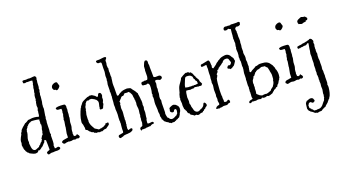

<svg xmlns="http://www.w3.org/2000/svg" viewBox="-117 -1292 3628 2052"><g transform="rotate(-15 1696.5 -266.0)"><path d="M376 -43 404.3 -51.8Q422.9 -43.9 422.9 -33.2Q422.9 -11.7 363.3 -11.7Q358.4 -11.7 352.5 -10.3Q346.7 -8.8 340.3 -7.8Q334 -6.8 327.6 -7.3Q321.3 -7.8 315.9 -6.3Q310.5 -4.9 302.7 -1Q294.9 2.9 289.1 2.9Q283.2 2.9 278.3 -3.9Q273.4 -10.7 273.4 -17.6Q273.4 -24.4 277.8 -27.3Q282.2 -30.3 287.6 -33.2Q293 -36.1 299.3 -38.6Q305.7 -41 308.6 -44.9Q306.6 -71.3 303.7 -97.7Q300.8 -124 297.9 -150.4Q293 -155.3 289.1 -155.3Q285.2 -155.3 279.3 -156.2Q275.4 -151.4 275.4 -136.7Q271.5 -133.8 265.6 -126Q259.8 -118.2 247.6 -102.5Q235.4 -86.9 229.5 -88.9Q226.6 -81.1 214.4 -72.8Q202.1 -64.5 199.2 -64.5L187.5 -66.4Q184.6 -66.4 185.5 -61.5Q186.5 -56.6 184.6 -54.7Q179.7 -52.7 177.7 -48.8L156.2 -43Q132.8 -43 93.8 -60.5Q89.8 -61.5 86.9 -66.9Q84 -72.3 79.1 -72.3H75.2Q70.3 -83 62.5 -88.4Q54.7 -93.8 52.7 -108.4Q46.9 -108.4 47.4 -112.8Q47.9 -117.2 45.9 -120.1L43 -122.1Q42 -125 42 -131.3Q42 -137.7 41 -140.6L37.1 -142.6Q36.1 -144.5 36.6 -147.9Q37.1 -151.4 37.1 -153.3L33.2 -165L37.1 -189.5L35.2 -209Q35.2 -222.7 45.4 -249.5Q55.7 -276.4 58.6 -279.3Q57.6 -293.9 64.9 -301.3Q72.3 -308.6 73.2 -323.2Q79.1 -330.1 84 -336.9Q88.9 -343.8 96.2 -351.6Q103.5 -359.4 112.3 -367.2Q121.1 -375 128.9 -384.8Q134.8 -384.8 150.9 -396.5Q167 -408.2 168.9 -410.2Q179.7 -410.2 197.3 -415Q214.8 -419.9 241.2 -419.9Q267.6 -419.9 288.1 -413.1Q293.9 -423.8 293.9 -435.5V-458L295.9 -468.8L293.9 -481.4L300.8 -506.8L295.9 -533.2L297.9 -564.5Q297.9 -572.3 302.7 -577.1Q299.8 -581.1 299.8 -586.9Q299.8 -592.8 302.2 -597.2Q304.7 -601.6 304.7 -603.5L302.7 -615.2V-640.6Q302.7 -649.4 304.7 -653.8Q306.6 -658.2 308.6 -665L307.6 -679.7L311.5 -700.2Q312.5 -705.1 312 -710.9Q311.5 -716.8 311.5 -722.7Q311.5 -728.5 313 -734.4Q314.5 -740.2 315.4 -744.6Q316.4 -749 315.9 -752.4Q315.4 -755.9 315.4 -760.3Q315.4 -764.6 316.9 -766.1Q318.4 -767.6 319.8 -774.4Q321.3 -781.2 320.3 -789.1Q319.3 -796.9 321.3 -804.7Q313.5 -807.6 306.6 -807.6L268.6 -803.7L255.9 -804.7Q251 -804.7 247.1 -801.8Q243.2 -798.8 236.3 -798.8L219.7 -802.7L216.8 -823.2L217.8 -828.1Q225.6 -833 235.8 -832.5Q246.1 -832 253.9 -832Q261.7 -832 267.1 -833.5Q272.5 -835 278.3 -835.9Q284.2 -836.9 287.6 -836.4Q291 -835.9 300.8 -835.9Q310.5 -835.9 324.2 -839.8Q337.9 -843.8 353.5 -843.8H359.4Q364.3 -836.9 367.7 -833.5Q371.1 -830.1 371.1 -820.3L367.2 -802.7L369.1 -793.9L367.2 -772.5L369.1 -726.6Q369.1 -713.9 365.2 -705.1Q367.2 -701.2 367.2 -697.3Q367.2 -693.4 369.1 -688.5Q363.3 -670.9 363.3 -663.1L365.2 -657.2L361.3 -636.7L363.3 -619.1L362.3 -560.5L358.4 -533.2L359.4 -521.5L358.4 -508.8L362.3 -481.4L356.4 -402.3Q356.4 -397.5 358.4 -393.6Q354.5 -381.8 354.5 -378.9V-371.1Q354.5 -366.2 355.5 -360.4L356.4 -347.7L354.5 -336.9Q354.5 -312.5 356.4 -291L359.4 -252L358.4 -225.6Q358.4 -210.9 365.2 -198.2Q361.3 -190.4 361.3 -189.5V-186.5Q366.2 -137.7 366.2 -120.1V-97.7Q366.2 -93.8 365.2 -88.9L361.3 -76.2Q361.3 -68.4 364.3 -60.5Q367.2 -52.7 365.2 -44.9Q371.1 -43 376 -43ZM291 -300.8 290 -311.5Q290 -317.4 292 -323.2Q291 -328.1 288.1 -330.1Q285.2 -332 285.2 -336.9L286.1 -360.4Q286.1 -366.2 283.2 -371.1Q286.1 -377 286.1 -380.9L285.2 -384.8Q263.7 -389.6 231.9 -389.6Q200.2 -389.6 195.3 -387.7Q190.4 -385.7 189 -383.8Q187.5 -381.8 185.5 -380.4Q183.6 -378.9 180.7 -378.9Q177.7 -378.9 174.3 -377Q170.9 -375 168 -370.6Q165 -366.2 160.2 -365.2Q156.2 -360.4 153.8 -355Q151.4 -349.6 144.5 -347.7Q143.6 -336.9 136.7 -329.1Q129.9 -321.3 127.9 -315.4Q126 -309.6 126.5 -307.1Q127 -304.7 127 -302.7L123 -293L125 -287.1Q125 -265.6 118.7 -244.1Q112.3 -222.7 112.3 -200.2L116.2 -177.7L114.3 -166Q114.3 -161.1 115.7 -156.7Q117.2 -152.3 118.2 -144.5Q122.1 -118.2 127.9 -105.5Q137.7 -81.1 159.2 -81.1H162.1Q168.9 -82 176.8 -86.9Q184.6 -91.8 194.3 -95.7Q204.1 -99.6 206.1 -101.6Q209 -105.5 210.9 -109.4Q212.9 -113.3 214.8 -116.2Q217.8 -118.2 219.2 -118.2Q220.7 -118.2 226.1 -124.5Q231.4 -130.9 235.4 -140.6L246.1 -147.5Q250 -161.1 258.8 -171.9Q254.9 -175.8 254.9 -181.6Q256.8 -185.5 261.7 -193.8Q266.6 -202.1 267.6 -210Q272.5 -210.9 274.4 -214.8Q276.4 -218.8 279.3 -220.7Q279.3 -248 285.2 -253.9L284.2 -260.7Q284.2 -281.2 287.6 -288.1Q291 -294.9 291 -300.8Z M535.2 -243.2Q539.1 -278.3 539.1 -292.5Q539.1 -306.6 536.1 -316.4Q541 -326.2 540.5 -336.4Q540 -346.7 541.5 -354.5Q543 -362.3 544.4 -365.7Q545.9 -369.1 545.9 -373L543.9 -393.6Q545.9 -396.5 545.9 -402.3V-417Q545.9 -426.8 542 -433.6H536.1L510.7 -432.6Q502.9 -432.6 494.1 -435.5Q492.2 -441.4 489.3 -442.9Q486.3 -444.3 486.3 -449.2Q486.3 -454.1 487.3 -456.1Q503.9 -469.7 571.3 -469.7Q584 -469.7 588.9 -467.3Q593.8 -464.8 597.2 -454.6Q600.6 -444.3 600.6 -439.5L598.6 -427.7L602.5 -415L600.6 -386.7L602.5 -358.4L600.6 -332L602.5 -318.4L596.7 -272.5L598.6 -228.5Q598.6 -219.7 596.7 -212.4Q594.7 -205.1 592.8 -195.3Q590.8 -185.5 591.8 -174.8Q592.8 -164.1 592.8 -157.7Q592.8 -151.4 591.8 -151.4Q590.8 -151.4 590.8 -146.5Q590.8 -141.6 593.8 -135.3Q596.7 -128.9 594.7 -122.1Q606.4 -114.3 607.4 -114.3L626 -120.1Q626 -127.9 636.7 -127.9Q639.6 -127.9 639.2 -124Q638.7 -120.1 642.6 -118.2Q646.5 -116.2 648.9 -113.8Q651.4 -111.3 652.8 -106Q654.3 -100.6 656.2 -96.7Q655.3 -89.8 647.9 -85.4Q640.6 -81.1 633.3 -81.1Q626 -81.1 622.1 -86.9Q614.3 -78.1 604 -78.1Q593.8 -78.1 586.9 -81.1Q578.1 -81.1 557.6 -74.2H551.8L539.1 -73.2Q533.2 -73.2 529.3 -76.2Q515.6 -72.3 505.9 -72.3Q490.2 -64.5 478.5 -64.5Q466.8 -64.5 466.8 -74.2Q458 -74.2 458 -83Q458 -91.8 462.9 -95.7Q473.6 -105.5 485.8 -106.9Q498 -108.4 506.8 -112.3Q515.6 -116.2 521.5 -116.2Q527.3 -116.2 531.2 -118.2V-127.9L529.3 -164.1L536.1 -231.4ZM532.2 -646.5 518.6 -648.4Q516.6 -651.4 513.7 -654.3Q510.7 -657.2 509.3 -662.1Q507.8 -667 506.3 -667Q504.9 -667 504.9 -676.8Q504.9 -686.5 509.8 -696.3Q514.6 -706.1 529.8 -714.4Q544.9 -722.7 556.6 -722.7Q568.4 -722.7 571.8 -714.8Q575.2 -707 577.6 -699.2Q580.1 -691.4 583 -687Q585.9 -682.6 585.9 -677.7Q585.9 -668 571.8 -652.8Q557.6 -637.7 549.3 -637.7Q541 -637.7 536.1 -646.5Z M873 -491.2 892.6 -490.2Q892.6 -491.2 895.5 -491.2Q898.4 -491.2 900.4 -487.8Q902.3 -484.4 905.8 -482.9Q909.2 -481.4 912.6 -481.4Q916 -481.4 919.9 -478.5L921.9 -474.6Q925.8 -472.7 927.2 -473.1Q928.7 -473.6 934.6 -465.8Q940.4 -458 945.8 -458Q951.2 -458 955.1 -460Q958 -466.8 959.5 -474.1Q960.9 -481.4 965.8 -488.3Q971.7 -492.2 980.5 -492.2Q989.3 -492.2 994.6 -481.4Q1000 -470.7 1000 -460Q1000 -449.2 995.1 -442.4Q997.1 -431.6 997.1 -416Q997.1 -400.4 988.3 -384.8Q990.2 -377 990.2 -370.6Q990.2 -364.3 986.3 -356.4Q982.4 -348.6 981 -343.8Q979.5 -338.9 979.5 -335.9Q979.5 -333 974.6 -325.2Q969.7 -317.4 949.2 -317.4H944.3Q938.5 -326.2 938.5 -332Q938.5 -337.9 942.4 -345.7L940.4 -351.6Q940.4 -357.4 943.4 -368.2Q946.3 -378.9 946.3 -390.6Q946.3 -408.2 939.9 -415Q933.6 -421.9 932.1 -424.8Q930.7 -427.7 927.7 -430.2Q924.8 -432.6 920.9 -433.6Q917 -434.6 911.1 -440.4Q906.2 -443.4 900.9 -444.8Q895.5 -446.3 891.6 -448.2Q887.7 -450.2 888.2 -451.7Q888.7 -453.1 872.1 -453.1Q855.5 -453.1 846.7 -444.3Q840.8 -446.3 832.5 -446.3Q824.2 -446.3 818.4 -435.5Q812.5 -424.8 805.7 -417Q806.6 -416 806.6 -411.6Q806.6 -407.2 803.2 -402.8Q799.8 -398.4 796.9 -389.6Q793.9 -380.9 794.9 -369.6Q795.9 -358.4 790 -347.7Q791 -345.7 791 -339.8L785.2 -304.7V-294.9Q785.2 -243.2 790 -233.4Q790 -231.4 789.1 -231.4Q788.1 -231.4 788.1 -228.5Q788.1 -218.8 794.9 -199.2Q801.8 -179.7 804.2 -178.2Q806.6 -176.8 808.1 -174.8Q809.6 -172.9 809.6 -170.4Q809.6 -168 816.4 -160.6Q823.2 -153.3 825.2 -147.9Q827.1 -142.6 832.5 -138.2Q837.9 -133.8 844.7 -131.3Q851.6 -128.9 856.9 -126Q862.3 -123 865.7 -120.1Q869.1 -117.2 876 -117.2Q882.8 -117.2 889.2 -120.6Q895.5 -124 903.3 -122.1Q907.2 -127 912.1 -127Q917 -127 923.8 -129.9Q930.7 -132.8 936 -137.7Q941.4 -142.6 948.7 -146.5Q956.1 -150.4 956.1 -152.3V-158.2Q956.1 -161.1 957 -162.1Q960.9 -160.2 962.9 -160.2L982.4 -164.1H986.3Q990.2 -161.1 990.2 -158.2V-150.4L992.2 -146.5Q992.2 -140.6 979 -128.9Q965.8 -117.2 962.4 -115.7Q959 -114.3 958 -111.3Q957 -108.4 952.1 -106Q947.3 -103.5 940.9 -103.5Q934.6 -103.5 928.2 -101.6Q921.9 -99.6 913.6 -93.8Q905.3 -87.9 900.4 -87.9L890.6 -90.8L877.9 -85Q874 -86.9 872.1 -86.9H867.2Q863.3 -86.9 857.4 -90.8L840.8 -87.9Q835.9 -87.9 834 -88.9L832 -92.8L825.2 -91.8Q818.4 -91.8 814.9 -98.6Q811.5 -105.5 801.8 -105.5Q792 -105.5 786.6 -111.8Q781.2 -118.2 773.4 -120.1L752 -142.6Q750 -144.5 746.6 -144.5Q743.2 -144.5 737.8 -147.9Q732.4 -151.4 732.4 -158.7Q732.4 -166 734.4 -169.9Q729.5 -180.7 727.5 -193.4Q724.6 -211.9 717.8 -221.7Q713.9 -230.5 713.9 -234.4V-242.2Q713.9 -281.2 723.1 -316.9Q732.4 -352.5 734.4 -357.4Q736.3 -362.3 738.3 -367.2Q740.2 -372.1 741.7 -378.9Q743.2 -385.7 746.1 -389.6L750 -391.6Q752 -397.5 752.4 -401.9Q752.9 -406.2 754.9 -410.2L759.8 -412.1Q763.7 -418 767.1 -425.3Q770.5 -432.6 776.4 -439.9Q782.2 -447.3 793 -454.1Q803.7 -460.9 814 -466.8Q824.2 -472.7 832.5 -477.1Q840.8 -481.4 843.3 -482.9Q845.7 -484.4 849.1 -483.9Q852.5 -483.4 857.4 -485.4Q862.3 -487.3 863.3 -489.3Q864.3 -491.2 873 -491.2Z M1167 -327.1 1161.1 -314.5Q1163.1 -305.7 1163.1 -301.8L1161.1 -279.3Q1163.1 -277.3 1163.1 -275.4L1161.1 -271.5L1164.1 -257.8Q1168.9 -238.3 1168.5 -218.8Q1168 -199.2 1168 -178.7L1169.9 -164.1L1168 -152.3L1171.9 -132.8Q1171.9 -127.9 1170.9 -125Q1169.9 -122.1 1171.9 -118.2L1169.9 -101.6L1171.9 -90.8L1168 -76.2L1169.9 -64.5L1168 -51.8L1173.8 -29.3Q1183.6 -29.3 1190.4 -34.2Q1197.3 -39.1 1209 -39.1Q1220.7 -39.1 1220.7 -27.3Q1220.7 -15.6 1210 -9.3Q1199.2 -2.9 1192.4 0Q1185.5 2.9 1180.2 3.4Q1174.8 3.9 1168 5.4Q1161.1 6.8 1159.2 7.8Q1157.2 8.8 1147.9 8.8Q1138.7 8.8 1123 13.2Q1107.4 17.6 1102.5 24.4Q1100.6 25.4 1099.6 24.9Q1098.6 24.4 1096.2 24.4Q1093.8 24.4 1086.9 28.8Q1080.1 33.2 1072.3 32.2H1069.3Q1058.6 27.3 1058.6 4.9Q1061.5 5.9 1062.5 2.4Q1063.5 -1 1065.9 -2.4Q1068.4 -3.9 1071.3 -3.4Q1074.2 -2.9 1085.4 -7.3Q1096.7 -11.7 1114.3 -15.6Q1117.2 -23.4 1117.2 -31.2Q1117.2 -39.1 1115.2 -46.4Q1113.3 -53.7 1114.3 -61.5V-95.7Q1114.3 -118.2 1115.2 -120.1L1112.3 -128.9L1114.3 -134.8L1110.4 -150.4Q1108.4 -167 1108.4 -184.6V-218.8Q1108.4 -234.4 1105.5 -249Q1102.5 -263.7 1100.6 -279.3V-299.8L1096.7 -329.1L1097.7 -361.3L1096.7 -389.6V-410.2Q1098.6 -416 1098.6 -418.9L1094.7 -428.7Q1094.7 -430.7 1096.7 -434.6Q1096.7 -449.2 1094.7 -464.8L1090.8 -480.5L1092.8 -486.3L1087.9 -554.7L1091.8 -590.8L1089.8 -603.5L1092.8 -615.2L1088.9 -650.4L1091.8 -696.3L1087.9 -738.3Q1085.9 -761.7 1085.9 -782.7Q1085.9 -803.7 1072.3 -803.7L1052.7 -801.8Q1042 -801.8 1036.1 -810.5Q1030.3 -819.3 1030.3 -822.3L1031.2 -826.2Q1034.2 -835 1046.4 -835Q1058.6 -835 1069.3 -836.4Q1080.1 -837.9 1099.6 -842.8Q1119.1 -847.7 1131.3 -847.7Q1143.6 -847.7 1146.5 -839.8Q1144.5 -826.2 1139.6 -822.3Q1134.8 -818.4 1131.8 -808.6L1133.8 -781.2L1130.9 -758.8L1134.8 -732.4Q1134.8 -727.5 1137.2 -726.1Q1139.6 -724.6 1139.6 -718.8L1137.7 -700.2L1139.6 -694.3L1137.7 -690.4Q1142.6 -674.8 1142.1 -654.8Q1141.6 -634.8 1146.5 -621.1Q1144.5 -616.2 1144.5 -589.8L1142.6 -557.6Q1142.6 -545.9 1144 -533.7Q1145.5 -521.5 1147.5 -503.9L1150.4 -462.9Q1152.3 -439.5 1154.3 -415Q1156.2 -414.1 1166.5 -414.1Q1176.8 -414.1 1181.6 -426.8Q1186.5 -426.8 1189.5 -430.7Q1196.3 -440.4 1199.2 -437.5Q1202.1 -434.6 1205.1 -439.9Q1208 -445.3 1210.4 -446.3Q1212.9 -447.3 1213.9 -446.8Q1214.8 -446.3 1216.8 -446.3Q1218.8 -446.3 1219.7 -447.3Q1220.7 -452.1 1246.1 -457Q1271.5 -461.9 1274.4 -461.9Q1277.3 -461.9 1283.2 -460.9Q1289.1 -460 1302.2 -458Q1315.4 -456.1 1318.8 -450.2Q1322.3 -444.3 1329.6 -436.5Q1336.9 -428.7 1347.7 -417.5Q1358.4 -406.2 1367.2 -391.6Q1370.1 -389.6 1371.6 -386.2Q1373 -382.8 1376 -380.9Q1375 -378.9 1375 -375L1382.8 -343.8Q1382.8 -337.9 1384.8 -333Q1386.7 -328.1 1387.2 -321.8Q1387.7 -315.4 1388.7 -309.6L1392.6 -295.9Q1394.5 -286.1 1394.5 -275.4V-255.9Q1394.5 -253.9 1393.6 -253.9Q1392.6 -253.9 1392.6 -252L1398.4 -224.6L1394.5 -200.2L1398.4 -166Q1398.4 -149.4 1396.5 -132.8Q1394.5 -116.2 1396.5 -98.6Q1390.6 -87.9 1390.6 -74.2V-54.7Q1390.6 -48.8 1392.6 -43Q1398.4 -41 1407.2 -41L1446.3 -48.8Q1448.2 -44.9 1453.6 -42.5Q1459 -40 1459 -36.1Q1459 -24.4 1450.2 -24.4Q1430.7 -24.4 1414.1 -7.8Q1411.1 -8.8 1405.3 -8.8L1378.9 -3.9H1372.1Q1366.2 -3.9 1365.7 -1.5Q1365.2 1 1357.4 1L1333 3.9L1325.2 2.9Q1318.4 2.9 1317.4 7.3Q1316.4 11.7 1310.5 11.7L1306.6 10.7Q1302.7 2.9 1302.7 -5.9Q1302.7 -14.6 1306.2 -18.6Q1309.6 -22.5 1314 -24.4Q1318.4 -26.4 1323.7 -28.3Q1329.1 -30.3 1332 -35.2L1336.9 -59.6Q1337.9 -63.5 1337.9 -68.4L1335 -94.7L1336.9 -114.3L1335 -130.9L1338.9 -150.4L1336.9 -168L1338.9 -206.1Q1338.9 -222.7 1334.5 -239.3Q1330.1 -255.9 1330.1 -273.4L1332 -287.1Q1332 -288.1 1328.1 -311.5L1330.1 -314.5Q1324.2 -321.3 1324.7 -322.8Q1325.2 -324.2 1325.2 -330.6Q1325.2 -336.9 1322.8 -342.8Q1320.3 -348.6 1318.8 -355.5Q1317.4 -362.3 1316.4 -371.1Q1314.5 -384.8 1309.1 -391.1Q1303.7 -397.5 1302.2 -401.4Q1300.8 -405.3 1297.9 -409.2Q1294.9 -413.1 1290.5 -415.5Q1286.1 -418 1281.2 -422.9Q1273.4 -418 1260.3 -418.5Q1247.1 -418.9 1241.2 -418.9Q1235.4 -418.9 1234.9 -417Q1234.4 -415 1231.9 -411.6Q1229.5 -408.2 1225.1 -404.8Q1220.7 -401.4 1217.8 -396.5Q1199.2 -397.5 1192.4 -386.7Q1180.7 -367.2 1173.8 -362.3Q1170.9 -353.5 1166.5 -353Q1162.1 -352.5 1164.1 -347.7L1163.1 -344.7L1167 -333Q1167 -330.1 1167 -327.1Z M1697.3 -163.1 1713.9 -165Q1718.8 -165 1723.1 -161.1Q1727.5 -157.2 1734.4 -159.2Q1737.3 -152.3 1749 -147.5Q1750 -138.7 1760.7 -133.8Q1761.7 -126 1764.6 -120.6Q1767.6 -115.2 1766.6 -107.4V-105.5L1763.7 -103.5Q1763.7 -101.6 1765.1 -101.6Q1766.6 -101.6 1766.6 -96.2Q1766.6 -90.8 1762.2 -79.1Q1757.8 -67.4 1752.9 -60.5Q1751 -46.9 1745.1 -38.6Q1739.3 -30.3 1734.4 -18.6Q1725.6 -17.6 1718.8 -10.7Q1711.9 -3.9 1709 -4.4Q1706.1 -4.9 1700.7 -2Q1695.3 1 1692.4 7.8L1687.5 5.9Q1684.6 5.9 1682.6 9.3Q1680.7 12.7 1674.8 14.2Q1668.9 15.6 1659.2 15.1Q1649.4 14.6 1639.6 19.5Q1627 8.8 1617.2 9.8Q1615.2 2.9 1607.4 0.5Q1599.6 -2 1593.3 -5.4Q1586.9 -8.8 1581.5 -13.7Q1576.2 -18.6 1569.3 -21.5Q1568.4 -27.3 1564.5 -29.8Q1560.5 -32.2 1561.5 -40L1550.8 -44.9V-48.8Q1550.8 -63.5 1547.4 -68.4Q1543.9 -73.2 1542.5 -80.1Q1541 -86.9 1541.5 -92.3Q1542 -97.7 1542 -104Q1542 -110.4 1538.1 -121.1Q1534.2 -131.8 1534.7 -140.1Q1535.2 -148.4 1533.7 -160.2Q1532.2 -171.9 1529.3 -189.5Q1526.4 -207 1524.4 -221.2Q1522.5 -235.4 1523.4 -245.6Q1524.4 -255.9 1524.4 -265.6V-282.2Q1524.4 -294.9 1522 -300.8Q1519.5 -306.6 1519.5 -309.6L1523.4 -330.1L1519.5 -340.8L1523.4 -368.2L1524.4 -404.3Q1524.4 -433.6 1517.1 -444.3Q1509.8 -455.1 1504.4 -455.1Q1499 -455.1 1493.2 -451.2Q1487.3 -447.3 1479 -448.2Q1470.7 -449.2 1465.8 -449.2L1459 -448.2L1444.3 -451.2Q1438.5 -462.9 1438.5 -468.8Q1438.5 -474.6 1441.4 -478.5Q1444.3 -482.4 1446.3 -487.3Q1453.1 -489.3 1464.4 -489.3Q1475.6 -489.3 1480.5 -495.1Q1483.4 -492.2 1488.3 -492.2Q1493.2 -492.2 1498 -494.1Q1502.9 -496.1 1508.8 -495.1Q1517.6 -508.8 1517.6 -531.2L1512.7 -596.7L1514.6 -612.3L1512.7 -627Q1514.6 -632.8 1514.6 -634.8L1512.7 -640.6Q1512.7 -643.6 1517.1 -656.7Q1521.5 -669.9 1523.4 -676.3Q1525.4 -682.6 1526.9 -685.5Q1528.3 -688.5 1531.2 -691.4Q1534.2 -694.3 1534.2 -698.2H1538.1L1543.9 -700.2Q1564.5 -700.2 1564.5 -675.8V-663.1Q1564.5 -654.3 1569.3 -644.5Q1570.3 -610.4 1575.2 -576.7Q1580.1 -543 1582 -507.8Q1590.8 -502 1602.5 -502L1638.7 -505.9Q1653.3 -505.9 1657.2 -500.5Q1661.1 -495.1 1665 -495.1L1664.1 -492.2L1667 -481.4Q1667 -470.7 1658.2 -466.8Q1649.4 -462.9 1642.6 -458Q1615.2 -468.8 1605.5 -468.8Q1595.7 -468.8 1589.8 -465.8Q1586.9 -460 1586.9 -455.1L1591.8 -432.6L1587.9 -391.6L1591.8 -372.1L1589.8 -352.5L1591.8 -318.4L1587.9 -286.1Q1587.9 -255.9 1595.7 -252Q1596.7 -251 1596.7 -247.1L1595.7 -213.9L1603.5 -111.3L1601.6 -94.7Q1601.6 -87.9 1605.5 -76.2Q1609.4 -64.5 1611.3 -57.6Q1613.3 -50.8 1615.2 -48.3Q1617.2 -45.9 1621.1 -44.9Q1625 -43.9 1627.4 -42Q1629.9 -40 1629.9 -38.1Q1629.9 -36.1 1631.8 -33.2Q1633.8 -30.3 1641.6 -26.4Q1649.4 -22.5 1657.7 -22.5Q1666 -22.5 1675.3 -26.4Q1684.6 -30.3 1691.4 -34.7Q1698.2 -39.1 1704.1 -43.5Q1710 -47.9 1716.8 -48.8L1715.8 -50.8Q1715.8 -54.7 1720.2 -58.1Q1724.6 -61.5 1726.6 -67.4L1729.5 -92.8Q1729.5 -115.2 1717.3 -115.2Q1705.1 -115.2 1702.6 -107.4Q1700.2 -99.6 1695.3 -91.8Q1690.4 -88.9 1684.6 -88.9Q1668 -88.9 1657.2 -105.5V-114.3Q1657.2 -120.1 1661.1 -120.1Q1659.2 -122.1 1659.2 -125V-137.7Q1661.1 -144.5 1672.4 -150.4Q1683.6 -156.2 1689 -159.2Q1694.3 -162.1 1697.3 -163.1Z M2015.6 -391.6 2043.9 -351.6V-349.6Q2043.9 -335 2052.2 -325.2Q2060.5 -315.4 2065.4 -301.8Q2062.5 -297.9 2059.6 -294.9Q2056.6 -292 2054.7 -287.1Q2047.9 -285.2 2044.9 -285.2L2029.3 -286.1Q2023.4 -286.1 2019.5 -283.2Q2014.6 -286.1 2007.8 -286.1H1996.1Q1986.3 -286.1 1979.5 -289.1Q1975.6 -288.1 1973.6 -283.2Q1971.7 -278.3 1960 -278.8Q1948.2 -279.3 1942.9 -277.8Q1937.5 -276.4 1934.6 -274.9Q1931.6 -273.4 1925.8 -273.4L1906.2 -275.4H1882.8Q1874 -261.7 1874 -203.1L1880.9 -160.2L1879.9 -139.6Q1879.9 -128.9 1881.8 -127Q1888.7 -118.2 1888.7 -107.9Q1888.7 -97.7 1894 -86.9Q1899.4 -76.2 1900.9 -69.8Q1902.3 -63.5 1906.2 -53.7Q1910.2 -43.9 1920.4 -35.6Q1930.7 -27.3 1943.8 -27.3Q1957 -27.3 1966.3 -34.7Q1975.6 -42 1981 -44.9Q1986.3 -47.9 1987.3 -47.4Q1988.3 -46.9 1991.7 -48.8Q1995.1 -50.8 2003.4 -58.6Q2011.7 -66.4 2013.7 -69.3Q2015.6 -72.3 2017.6 -77.6Q2019.5 -83 2022.9 -92.8Q2026.4 -102.5 2033.2 -102.5Q2040 -102.5 2047.4 -92.3Q2054.7 -82 2054.7 -71.8Q2054.7 -61.5 2043.5 -55.7Q2032.2 -49.8 2029.3 -39.1Q2013.7 -32.2 2011.2 -25.9Q2008.8 -19.5 2006.3 -18.1Q2003.9 -16.6 2002.9 -17.1Q2002 -17.6 2000 -17.6Q1998 -17.6 1998 -13.7Q1992.2 -9.8 1986.3 -3.9Q1974.6 -7.8 1962.9 0.5Q1951.2 8.8 1940.4 8.8Q1929.7 8.8 1920.9 1Q1916 2.9 1910.2 2.9Q1904.3 2.9 1898.4 4.9Q1890.6 -2.9 1880.9 -6.8Q1871.1 -10.7 1861.3 -15.6Q1859.4 -21.5 1856.9 -22Q1854.5 -22.5 1856.4 -29.3Q1852.5 -31.2 1849.1 -33.2Q1845.7 -35.2 1841.8 -37.1Q1838.9 -43.9 1831.1 -51.8V-64.5Q1823.2 -67.4 1820.8 -76.7Q1818.4 -85.9 1810.5 -90.8Q1809.6 -102.5 1806.2 -113.8Q1802.7 -125 1802.7 -136.7V-154.3L1795.9 -195.3V-203.1L1798.8 -211.9L1795.9 -220.7L1802.7 -261.7L1806.6 -267.6Q1811.5 -293 1814.9 -313.5Q1818.4 -334 1828.6 -353Q1838.9 -372.1 1849.6 -389.2Q1860.4 -406.2 1863.3 -420.9Q1892.6 -444.3 1922.9 -460.9Q1927.7 -459 1930.7 -459L1946.3 -461.9Q1955.1 -461.9 1966.8 -450.2L1977.5 -452.1H1981.4Q1983.4 -449.2 1983.9 -445.3Q1984.4 -441.4 1988.3 -440.4Q1999 -431.6 2001.5 -419.4Q2003.9 -407.2 2015.6 -400.4ZM1988.3 -309.6 2021.5 -316.4V-320.3Q2021.5 -326.2 2020 -332Q2018.6 -337.9 2017.6 -343.8Q2011.7 -350.6 2006.3 -354.5Q2001 -358.4 2002 -369.1Q1993.2 -372.1 1990.7 -381.8Q1988.3 -391.6 1986.3 -400.4Q1984.4 -400.4 1984.4 -404.3Q1977.5 -409.2 1974.6 -412.1Q1963.9 -422.9 1940.9 -422.9Q1918 -422.9 1911.6 -417.5Q1905.3 -412.1 1898.4 -388.2Q1891.6 -364.3 1886.2 -348.1Q1880.9 -332 1880.9 -315.4V-309.6L1912.1 -305.7L1934.6 -307.6L1942.4 -305.7L1958 -309.6L1971.7 -307.6L1979.5 -311.5Z M2213.9 -461.9 2210.9 -447.3Q2210.9 -436.5 2222.7 -430.7Q2225.6 -431.6 2232.4 -438Q2239.3 -444.3 2253.9 -456.5Q2268.6 -468.8 2270.5 -475.6Q2278.3 -480.5 2289.1 -489.7Q2299.8 -499 2301.8 -502H2305.7Q2324.2 -520.5 2351.1 -527.8Q2377.9 -535.2 2386.7 -535.2Q2415 -535.2 2433.6 -513.7Q2437.5 -507.8 2441.9 -501.5Q2446.3 -495.1 2454.1 -487.3Q2460 -483.4 2462.4 -469.2Q2464.8 -455.1 2468.8 -449.2Q2466.8 -445.3 2463.4 -438Q2460 -430.7 2455.6 -423.3Q2451.2 -416 2447.8 -409.7Q2444.3 -403.3 2441.9 -401.4Q2439.5 -399.4 2430.7 -394Q2421.9 -388.7 2418.9 -382.8Q2418 -381.8 2409.7 -379.9Q2401.4 -377.9 2399.4 -376H2397.5Q2394.5 -375 2394 -377.9Q2393.6 -380.9 2391.6 -382.8H2387.7Q2379.9 -382.8 2377 -386.7L2368.2 -394.5Q2374 -410.2 2383.8 -419.9Q2391.6 -418 2398.4 -418Q2414.1 -418 2422.9 -445.3Q2417 -455.1 2414.6 -463.9Q2412.1 -472.7 2406.2 -483.9Q2400.4 -495.1 2381.3 -495.1Q2362.3 -495.1 2350.6 -485.8Q2338.9 -476.6 2335.9 -465.8Q2327.1 -461.9 2320.3 -453.6Q2313.5 -445.3 2302.7 -438.5Q2292 -431.6 2292 -430.2Q2292 -428.7 2291.5 -427.7Q2291 -426.8 2288.6 -425.8Q2286.1 -424.8 2280.3 -421.9Q2278.3 -418.9 2277.3 -415.5Q2276.4 -412.1 2274.4 -408.2Q2269.5 -407.2 2266.1 -403.8Q2262.7 -400.4 2257.8 -399.4L2258.8 -390.6Q2258.8 -377.9 2241.2 -360.4L2245.1 -347.7V-346.7Q2241.2 -340.8 2239.7 -333Q2238.3 -325.2 2232.4 -320.3Q2227.5 -295.9 2227.5 -263.7L2228.5 -186.5Q2228.5 -181.6 2229.5 -171.4Q2230.5 -161.1 2231.9 -141.6Q2233.4 -122.1 2237.3 -115.2L2236.3 -111.3Q2237.3 -109.4 2237.3 -100.1Q2237.3 -90.8 2240.7 -80.6Q2244.1 -70.3 2241.2 -58.6Q2244.1 -50.8 2256.8 -50.8Q2269.5 -50.8 2274.4 -54.7H2275.4Q2279.3 -54.7 2278.8 -57.6Q2278.3 -60.5 2280.3 -63.5Q2284.2 -65.4 2290.5 -65.4Q2296.9 -65.4 2300.8 -57.6Q2304.7 -49.8 2304.7 -43.5Q2304.7 -37.1 2303.7 -34.2Q2294.9 -27.3 2284.2 -28.3Q2281.2 -26.4 2277.8 -22.9Q2274.4 -19.5 2268.6 -16.6Q2262.7 -13.7 2245.1 -14.2Q2227.5 -14.6 2220.2 -12.2Q2212.9 -9.8 2211.4 -8.8Q2210 -7.8 2204.6 -6.3Q2199.2 -4.9 2190.4 -4.9Q2181.6 -4.9 2174.8 1H2172.9Q2169.9 1 2168.9 -0.5Q2168 -2 2166 -2.9Q2156.2 -1 2150.4 -1Q2144.5 -1 2141.6 -2.9Q2143.6 -29.3 2182.6 -38.1Q2182.6 -43 2186.5 -43.9V-45.9Q2186.5 -56.6 2182.6 -67.4Q2178.7 -78.1 2178.7 -89.8L2180.7 -102.5L2174.8 -133.8L2176.8 -151.4L2170.9 -208L2172.9 -248Q2172.9 -253.9 2172.9 -259.8L2167 -287.1L2168.9 -303.7L2167 -335L2168.9 -358.4L2166 -392.6Q2165 -404.3 2165.5 -416Q2166 -427.7 2166 -439.5L2163.1 -458Q2163.1 -469.7 2161.1 -485.4Q2155.3 -483.4 2147.9 -484.9Q2140.6 -486.3 2136.7 -478.5Q2132.8 -481.4 2131.8 -481.4L2117.2 -475.6Q2116.2 -480.5 2111.8 -479.5Q2107.4 -478.5 2104.5 -478.5H2103.5Q2101.6 -487.3 2101.6 -490.2Q2101.6 -505.9 2117.2 -505.9L2128.9 -508.8Q2160.2 -517.6 2174.3 -522.5Q2188.5 -527.3 2192.4 -526.4Q2196.3 -525.4 2200.2 -519.5Q2204.1 -513.7 2206.1 -506.8Q2208 -500 2208.5 -492.7Q2209 -485.4 2210 -478.5Z M2587.9 -302.7Q2587.9 -288.1 2598.6 -288.1Q2603.5 -288.1 2606.4 -292.5Q2609.4 -296.9 2618.7 -303.2Q2627.9 -309.6 2642.1 -317.9Q2656.2 -326.2 2668 -336.9Q2669.9 -335.9 2674.8 -335.9Q2679.7 -335.9 2684.6 -338.9Q2689.5 -341.8 2700.7 -345.7Q2711.9 -349.6 2735.4 -349.6Q2758.8 -349.6 2768.1 -349.1Q2777.3 -348.6 2784.2 -345.7Q2791 -342.8 2793 -343.3Q2794.9 -343.8 2796.9 -342.3Q2798.8 -340.8 2799.8 -339.4Q2800.8 -337.9 2802.7 -336.4Q2804.7 -335 2806.6 -335.4Q2808.6 -335.9 2810.1 -335Q2811.5 -334 2816.4 -329.1Q2821.3 -324.2 2826.2 -318.8Q2831.1 -313.5 2835.9 -307.6Q2840.8 -301.8 2844.2 -298.3Q2847.7 -294.9 2850.6 -286.1Q2853.5 -277.3 2858.4 -273.4Q2860.4 -266.6 2861.8 -260.3Q2863.3 -253.9 2865.2 -248L2869.1 -243.2Q2870.1 -240.2 2873 -232.9Q2876 -225.6 2877.4 -218.3Q2878.9 -210.9 2880.4 -204.1Q2881.8 -197.3 2881.8 -189.5V-171.9Q2881.8 -161.1 2879.9 -150.4L2876 -147.5Q2874 -142.6 2874 -137.7Q2874 -132.8 2865.2 -124Q2860.4 -114.3 2855 -101.1Q2849.6 -87.9 2838.9 -83Q2838.9 -78.1 2836.9 -74.7Q2835 -71.3 2834 -66.4Q2828.1 -64.5 2826.2 -62.5Q2824.2 -60.5 2819.3 -61.5Q2815.4 -59.6 2814.9 -55.2Q2814.5 -50.8 2811 -50.8Q2807.6 -50.8 2803.2 -45.9Q2798.8 -41 2791 -41Q2788.1 -30.3 2779.8 -26.4Q2771.5 -22.5 2767.6 -11.7Q2728.5 7.8 2720.2 7.8Q2711.9 7.8 2704.1 2.9Q2700.2 2.9 2695.3 5.9Q2690.4 8.8 2684.1 10.7Q2677.7 12.7 2667.5 12.7Q2657.2 12.7 2654.3 9.8Q2651.4 6.8 2647 6.8Q2642.6 6.8 2639.6 11.2Q2636.7 15.6 2631.8 18.6Q2620.1 14.6 2604 14.6Q2587.9 14.6 2573.2 22.5Q2569.3 19.5 2565.4 19.5L2548.8 22.5L2541 19.5Q2534.2 19.5 2526.4 24.4Q2518.6 29.3 2518.6 30.8Q2518.6 32.2 2515.6 32.2Q2512.7 32.2 2501 28.3L2500 21.5Q2500 4.9 2532.2 -2.9Q2541 -4.9 2545.9 -7.8Q2539.1 -23.4 2539.1 -37.1V-68.4L2537.1 -72.3L2539.1 -79.1L2535.2 -94.7L2537.1 -108.4L2535.2 -122.1L2537.1 -135.7Q2537.1 -139.6 2535.6 -144Q2534.2 -148.4 2532.7 -157.2Q2531.2 -166 2531.7 -180.2Q2532.2 -194.3 2531.2 -208L2529.3 -222.7L2531.2 -237.3L2527.3 -296.9L2531.2 -343.8L2529.3 -349.6Q2531.2 -351.6 2531.2 -355Q2531.2 -358.4 2529.8 -361.8Q2528.3 -365.2 2526.9 -376Q2525.4 -386.7 2526.9 -407.2Q2528.3 -427.7 2520.5 -444.3V-458Q2520.5 -468.8 2516.6 -476.6Q2519.5 -486.3 2519.5 -501L2518.6 -527.3Q2517.6 -538.1 2515.1 -547.9Q2512.7 -557.6 2512.7 -569.3L2516.6 -584L2514.6 -595.7L2518.6 -629.9L2514.6 -652.3V-665L2510.7 -683.6L2512.7 -694.3Q2512.7 -696.3 2510.7 -702.1L2512.7 -709Q2512.7 -728.5 2511.7 -748Q2510.7 -767.6 2512.7 -788.1Q2507.8 -790 2500.5 -791.5Q2493.2 -793 2489.3 -797.9Q2480.5 -795.9 2472.7 -791.5Q2464.8 -787.1 2458 -787.1Q2451.2 -787.1 2448.2 -789.1Q2445.3 -791 2444.3 -790.5Q2443.4 -790 2440.4 -792.5Q2437.5 -794.9 2437.5 -805.7Q2437.5 -816.4 2445.8 -823.2Q2454.1 -830.1 2462.4 -829.1Q2470.7 -828.1 2481.4 -828.1L2487.3 -830.1L2506.8 -829.1Q2521.5 -829.1 2525.4 -835.9Q2530.3 -835 2534.2 -835H2543.9Q2565.4 -835 2589.8 -837.9L2607.4 -841.8Q2612.3 -841.8 2615.7 -837.9Q2619.1 -834 2624 -832L2618.2 -806.6Q2610.4 -802.7 2604 -799.3Q2597.7 -795.9 2590.3 -795.9Q2583 -795.9 2577.1 -797.9Q2572.3 -795.9 2568.8 -792Q2565.4 -788.1 2560.5 -786.1Q2559.6 -783.2 2560.1 -780.3Q2560.5 -777.3 2560.5 -773.4Q2560.5 -769.5 2558.6 -768.6Q2566.4 -752.9 2566.4 -742.2V-740.2L2564.5 -739.3V-738.3Q2568.4 -726.6 2567.9 -715.3Q2567.4 -704.1 2568.8 -690.9Q2570.3 -677.7 2572.8 -665Q2575.2 -652.3 2575.2 -637.7L2573.2 -621.1L2575.2 -593.8L2573.2 -565.4L2577.1 -521.5L2575.2 -508.8Q2575.2 -500 2578.1 -492.2Q2585.9 -469.7 2585.9 -448.2L2584 -433.6Q2584 -425.8 2585.9 -418.9Q2587.9 -412.1 2589.4 -405.8Q2590.8 -399.4 2590.3 -393.6Q2589.8 -387.7 2589.8 -382.8L2593.8 -349.6Q2593.8 -347.7 2592.3 -345.2Q2590.8 -342.8 2591.3 -339.4Q2591.8 -335.9 2591.8 -333L2588.9 -318.4Q2588.9 -314.5 2591.8 -314.5Q2587.9 -308.6 2587.9 -302.7ZM2788.1 -81.1Q2809.6 -114.3 2806.6 -140.6Q2811.5 -149.4 2811.5 -159.2L2810.5 -197.3Q2810.5 -208 2806.2 -221.2Q2801.8 -234.4 2798.8 -245.1L2796.9 -255.9Q2794.9 -263.7 2791.5 -271.5Q2788.1 -279.3 2787.1 -287.1Q2776.4 -293.9 2758.8 -311.5Q2747.1 -309.6 2736.3 -311.5Q2725.6 -313.5 2717.8 -310.5Q2710 -307.6 2704.1 -303.7Q2698.2 -299.8 2692.9 -297.9Q2687.5 -295.9 2683.1 -295.9Q2678.7 -295.9 2674.3 -293.9Q2669.9 -292 2668 -288.6Q2666 -285.2 2660.2 -287.1Q2657.2 -282.2 2654.8 -277.8Q2652.3 -273.4 2644.5 -273.4Q2642.6 -264.6 2637.2 -259.3Q2631.8 -253.9 2629.9 -245.1Q2626 -242.2 2622.1 -240.2Q2618.2 -238.3 2614.3 -235.4Q2613.3 -221.7 2605.5 -210.9Q2593.8 -196.3 2593.8 -175.8V-164.1L2596.7 -154.3L2595.7 -140.6Q2595.7 -134.8 2598.6 -120.1Q2596.7 -116.2 2596.7 -108.4L2598.6 -77.1L2596.7 -46.9Q2604.5 -44.9 2608.4 -38.6Q2612.3 -32.2 2621.1 -31.2Q2622.1 -29.3 2624 -27.8Q2626 -26.4 2627.9 -24.4Q2635.7 -23.4 2640.6 -20.5Q2645.5 -17.6 2652.3 -15.6Q2676.8 -22.5 2692.4 -22.5Q2696.3 -19.5 2699.2 -19.5Q2702.1 -19.5 2703.6 -21.5Q2705.1 -23.4 2708 -24.4Q2710.9 -25.4 2713.4 -24.4Q2715.8 -23.4 2717.8 -23.4L2719.7 -24.4Q2721.7 -24.4 2722.7 -26.4Q2724.6 -30.3 2740.2 -35.2Q2755.9 -40 2757.8 -46.9Q2760.7 -57.6 2773.4 -64.5Q2776.4 -66.4 2783.2 -74.2L2787.1 -76.2Q2788.1 -77.1 2788.1 -81.1Z M3005.9 -243.2Q3009.8 -278.3 3009.8 -292.5Q3009.8 -306.6 3006.8 -316.4Q3011.7 -326.2 3011.2 -336.4Q3010.7 -346.7 3012.2 -354.5Q3013.7 -362.3 3015.1 -365.7Q3016.6 -369.1 3016.6 -373L3014.6 -393.6Q3016.6 -396.5 3016.6 -402.3V-417Q3016.6 -426.8 3012.7 -433.6H3006.8L2981.4 -432.6Q2973.6 -432.6 2964.8 -435.5Q2962.9 -441.4 2960 -442.9Q2957 -444.3 2957 -449.2Q2957 -454.1 2958 -456.1Q2974.6 -469.7 3042 -469.7Q3054.7 -469.7 3059.6 -467.3Q3064.5 -464.8 3067.9 -454.6Q3071.3 -444.3 3071.3 -439.5L3069.3 -427.7L3073.2 -415L3071.3 -386.7L3073.2 -358.4L3071.3 -332L3073.2 -318.4L3067.4 -272.5L3069.3 -228.5Q3069.3 -219.7 3067.4 -212.4Q3065.4 -205.1 3063.5 -195.3Q3061.5 -185.5 3062.5 -174.8Q3063.5 -164.1 3063.5 -157.7Q3063.5 -151.4 3062.5 -151.4Q3061.5 -151.4 3061.5 -146.5Q3061.5 -141.6 3064.5 -135.3Q3067.4 -128.9 3065.4 -122.1Q3077.1 -114.3 3078.1 -114.3L3096.7 -120.1Q3096.7 -127.9 3107.4 -127.9Q3110.4 -127.9 3109.9 -124Q3109.4 -120.1 3113.3 -118.2Q3117.2 -116.2 3119.6 -113.8Q3122.1 -111.3 3123.5 -106Q3125 -100.6 3127 -96.7Q3126 -89.8 3118.7 -85.4Q3111.3 -81.1 3104 -81.1Q3096.7 -81.1 3092.8 -86.9Q3085 -78.1 3074.7 -78.1Q3064.5 -78.1 3057.6 -81.1Q3048.8 -81.1 3028.3 -74.2H3022.5L3009.8 -73.2Q3003.9 -73.2 3000 -76.2Q2986.3 -72.3 2976.6 -72.3Q2960.9 -64.5 2949.2 -64.5Q2937.5 -64.5 2937.5 -74.2Q2928.7 -74.2 2928.7 -83Q2928.7 -91.8 2933.6 -95.7Q2944.3 -105.5 2956.5 -106.9Q2968.8 -108.4 2977.5 -112.3Q2986.3 -116.2 2992.2 -116.2Q2998 -116.2 3002 -118.2V-127.9L3000 -164.1L3006.8 -231.4ZM3002.9 -646.5 2989.3 -648.4Q2987.3 -651.4 2984.4 -654.3Q2981.4 -657.2 2980 -662.1Q2978.5 -667 2977.1 -667Q2975.6 -667 2975.6 -676.8Q2975.6 -686.5 2980.5 -696.3Q2985.4 -706.1 3000.5 -714.4Q3015.6 -722.7 3027.3 -722.7Q3039.1 -722.7 3042.5 -714.8Q3045.9 -707 3048.3 -699.2Q3050.8 -691.4 3053.7 -687Q3056.6 -682.6 3056.6 -677.7Q3056.6 -668 3042.5 -652.8Q3028.3 -637.7 3020 -637.7Q3011.7 -637.7 3006.8 -646.5Z M3331.1 -431.6 3327.1 -419.9Q3327.1 -417 3328.1 -415Q3330.1 -415 3330.1 -413.1L3328.1 -412.1L3332 -400.4L3328.1 -375Q3330.1 -371.1 3330.1 -368.7Q3330.1 -366.2 3328.1 -364.3L3330.1 -358.4Q3330.1 -356.4 3329.1 -356.4Q3328.1 -356.4 3328.1 -353.5L3332 -344.7Q3332 -340.8 3330.1 -338.9Q3331.1 -331.1 3331.1 -323.7Q3331.1 -316.4 3332.5 -310.5Q3334 -304.7 3335.4 -302.2Q3336.9 -299.8 3336.9 -295.9L3335 -273.4Q3335 -256.8 3336.9 -241.2L3340.8 -224.6Q3342.8 -216.8 3342.3 -209Q3341.8 -201.2 3342.8 -190.9Q3343.8 -180.7 3345.2 -168.9Q3346.7 -157.2 3346.7 -144.5L3344.7 -128.9Q3346.7 -127 3346.7 -125.5Q3346.7 -124 3345.7 -124Q3344.7 -124 3344.7 -122.1L3350.6 -98.6V-85L3355.5 -44.9L3354.5 -35.2L3359.4 28.3Q3359.4 42 3355.5 52.7Q3361.3 66.4 3361.3 84Q3361.3 113.3 3356.4 143.1Q3351.6 172.9 3340.8 191.4L3336.9 193.4L3337.9 198.2Q3337.9 202.1 3332 204.6Q3326.2 207 3326.2 214.8V215.8L3321.3 217.8Q3314.5 231.4 3308.6 238.3L3294.9 252Q3275.4 270.5 3275.4 276.4H3271.5Q3266.6 276.4 3261.7 281.7Q3256.8 287.1 3247.1 289.1Q3241.2 293.9 3235.8 297.4Q3230.5 300.8 3225.6 306.6Q3218.8 308.6 3212.4 308.6Q3206.1 308.6 3199.7 310.1Q3193.4 311.5 3188 314Q3182.6 316.4 3176.8 316.4Q3170.9 316.4 3167 313Q3163.1 309.6 3152.3 311.5Q3141.6 303.7 3131.8 296.4Q3122.1 289.1 3108.4 285.2Q3105.5 278.3 3098.6 274.9Q3091.8 271.5 3087.9 263.7Q3085 260.7 3084.5 256.3Q3084 252 3080.1 249Q3081.1 232.4 3080.6 215.8Q3080.1 199.2 3084 181.6Q3091.8 176.8 3096.7 164.1Q3109.4 161.1 3120.6 154.3Q3131.8 147.5 3147 147.5Q3162.1 147.5 3169.9 157.2Q3171.9 158.2 3171.4 159.7Q3170.9 161.1 3172.9 164.6Q3174.8 168 3177.2 171.4Q3179.7 174.8 3179.7 181.6Q3179.7 188.5 3175.8 189.5Q3164.1 195.3 3158.2 201.2L3131.8 185.5L3123 190.4L3118.2 188.5Q3116.2 189.5 3115.2 189.5Q3111.3 196.3 3109.4 202.6Q3107.4 209 3102.5 213.9Q3104.5 218.8 3104.5 231Q3104.5 243.2 3107.4 246.1Q3110.4 249 3118.2 253.4Q3126 257.8 3126 265.6H3128.9Q3136.7 265.6 3140.6 273.9Q3144.5 282.2 3149.9 283.7Q3155.3 285.2 3158.7 284.2Q3162.1 283.2 3165 283.2Q3168 283.2 3171.9 285.2Q3177.7 281.2 3184.6 280.8Q3191.4 280.3 3205.1 278.8Q3218.8 277.3 3232.4 265.6Q3246.1 253.9 3252.9 241.2Q3259.8 228.5 3265.6 221.7Q3271.5 214.8 3276.4 208Q3281.2 201.2 3281.2 192.9Q3281.2 184.6 3287.1 179.7Q3286.1 176.8 3286.1 170.9L3289.1 146.5L3287.1 131.8L3291 89.8Q3291 82 3289.6 73.7Q3288.1 65.4 3287.1 57.1Q3286.1 48.8 3287.1 41Q3288.1 33.2 3288.1 25.4L3283.2 -7.8L3285.2 -13.7L3281.2 -28.3L3283.2 -40L3279.3 -69.3L3275.4 -82L3277.3 -99.6L3273.4 -130.9L3275.4 -138.7L3271.5 -184.6L3273.4 -206.1L3269.5 -252V-278.3L3265.6 -311.5Q3265.6 -314.5 3269.5 -345.7V-364.3L3274.4 -417Q3274.4 -425.8 3273.4 -430.7H3272.5Q3262.7 -430.7 3256.3 -423.3Q3250 -416 3242.7 -413.6Q3235.4 -411.1 3230 -412.1Q3224.6 -413.1 3220.2 -411.6Q3215.8 -410.2 3212.9 -408.7Q3210 -407.2 3204.1 -405.8Q3198.2 -404.3 3190.4 -404.8Q3182.6 -405.3 3177.7 -398.4Q3173.8 -400.4 3171.9 -400.4L3154.3 -396.5Q3148.4 -402.3 3148.4 -414.1V-417Q3152.3 -418 3152.3 -422.9Q3161.1 -424.8 3167.5 -426.8Q3173.8 -428.7 3179.7 -430.2Q3185.5 -431.6 3189.5 -431.6Q3193.4 -430.7 3209 -438.5Q3216.8 -440.4 3223.6 -441.4Q3230.5 -442.4 3238.8 -444.8Q3247.1 -447.3 3252 -449.7Q3256.8 -452.1 3262.7 -452.1Q3268.6 -452.1 3271 -455.6Q3273.4 -459 3276.9 -458.5Q3280.3 -458 3284.7 -460Q3289.1 -461.9 3292 -465.3Q3294.9 -468.8 3302.7 -468.8Q3310.5 -468.8 3323.2 -456.1V-451.2Q3323.2 -449.2 3326.2 -447.8Q3329.1 -446.3 3330.1 -444.3ZM3271.5 -717.8 3293 -712.9H3309.6Q3310.5 -712.9 3314 -709.5Q3317.4 -706.1 3324.7 -699.7Q3332 -693.4 3332 -688Q3332 -682.6 3329.6 -679.7Q3327.1 -676.8 3326.2 -672.9Q3323.2 -669.9 3318.4 -669.9Q3304.7 -671.9 3309.6 -662.1L3307.6 -659.2Q3298.8 -656.2 3287.1 -654.3Q3275.4 -652.3 3270.5 -648.4Q3265.6 -644.5 3259.3 -644.5Q3252.9 -644.5 3244.6 -647.9Q3236.3 -651.4 3227.5 -650.4Q3218.8 -661.1 3218.8 -677.7Q3218.8 -694.3 3247.1 -707Q3263.7 -717.8 3271.5 -717.8Z"/></g></svg>

Font: Mountains of Christmas
Style: Regular
Weight: 400
Designer: Crystal Kluge
Foundry: Font Diner, Inc DBA Tart Workshop
Version: Version 1.003